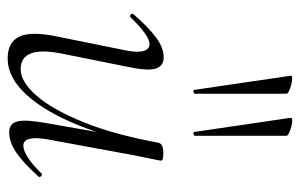

<svg xmlns="http://www.w3.org/2000/svg" viewBox="-161 -610 784 502"><g transform="rotate(90 231.0 -359.0)"><path d="M133 13Q90 13 75.5 -18Q61 -49 76 -119L112 -297Q118 -328 113 -343Q108 -358 95 -358Q84 -358 66 -345Q48 -332 26 -309Q22 -305 18 -309Q14 -313 18 -317Q51 -355 78 -375Q105 -395 130 -395Q153 -395 159.5 -373.5Q166 -352 154 -297L122 -138Q109 -78 119 -49.5Q129 -21 161 -21Q194 -21 230.5 -63Q267 -105 299.5 -185.5Q332 -266 353 -380L364 -379Q344 -263 308.5 -174.5Q273 -86 228 -36.5Q183 13 133 13ZM326 9Q303 9 297.5 -12.5Q292 -34 302 -89L353 -380Q355 -394 379 -394Q392 -394 396 -392.5Q400 -391 400 -388Q400 -385 395 -361.5Q390 -338 385 -312L344 -89Q334 -28 361 -28Q373 -28 392 -40Q411 -52 433 -75Q436 -79 440.5 -74.5Q445 -70 441 -67Q407 -29 379.5 -10Q352 9 326 9ZM215 -475 178 -727Q178 -731 185 -731Q192 -731 201.5 -728.5Q211 -726 218 -722.5Q225 -719 225 -716V-476Q225 -474 220 -473Q215 -472 215 -475ZM325 -475 288 -727Q288 -731 295 -731Q302 -731 311.5 -728.5Q321 -726 328 -722.5Q335 -719 335 -716V-476Q335 -474 330 -473Q325 -472 325 -475Z"/></g></svg>

Font: Cormorant Light Light
Style: Italic
Weight: 300
Italic angle: -10°
Version: Version 4.000